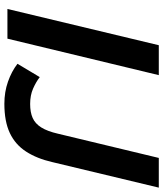

<svg xmlns="http://www.w3.org/2000/svg" viewBox="46 -779 747 879"><g transform="rotate(90 419.5 -339.5)"><path d="M21 0 187 -693H324L157 0ZM455 14Q401 14 354 -2.5Q307 -19 272 -46L333 -148Q355 -131 385.5 -117.5Q416 -104 456 -104Q494 -104 520 -115.5Q546 -127 563.5 -155Q581 -183 592 -231L703 -693H839L722 -205Q706 -135 674 -85.5Q642 -36 589 -11Q536 14 455 14Z"/></g></svg>

Font: Ubuntu Sans
Style: Bold Italic
Weight: 700
Italic angle: -13.5°
Designer: Dalton Maag Ltd
Foundry: Dalton Maag Ltd
Version: Version 1.006